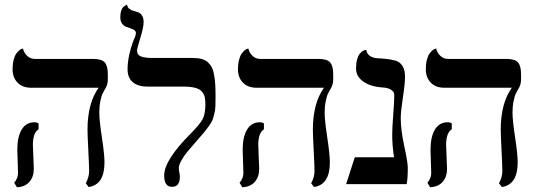

<svg xmlns="http://www.w3.org/2000/svg" viewBox="-20 -772 2265 812"><path d="M119.1 -159.2Q119.1 -148.4 121.1 -107.4Q123 -66.4 123 -58.1Q123 -24.4 104.7 -3.2Q86.4 18.1 51.8 20L40 1Q56.2 -17.6 56.2 -41Q56.2 -50.8 54.7 -89.8Q53.2 -128.9 53.2 -138.2Q53.2 -193.4 71.8 -224.1Q90.3 -254.9 126 -254.9Q135.7 -254.9 143.1 -250V-225.1Q119.1 -210.4 119.1 -159.2ZM399.9 -295.9Q399.9 -263.7 410.9 -191.2Q421.9 -118.7 421.9 -85Q421.9 8.8 355 19L342.8 2.9Q356.9 -22.9 356.9 -48.8Q356.9 -69.8 353.5 -136Q350.1 -202.1 350.1 -223.1Q350.1 -335.4 397 -400.9H111.8Q75.2 -400.9 54.2 -422.6Q33.2 -444.3 33.2 -479Q33.2 -501.5 37.8 -519Q42.5 -536.6 48.8 -545.2Q55.2 -553.7 61.5 -559.1Q67.9 -564.5 72.3 -565.4L77.1 -566.9Q81.1 -548.8 94.7 -535.9Q108.4 -522.9 127 -522.9H373Q410.6 -522.9 423.3 -507.8Q436 -492.7 436 -458V-434.1Q436 -414.1 423.8 -394V-395Q416 -380.9 412.6 -373.5Q409.2 -366.2 404.5 -344.5Q399.9 -322.8 399.9 -295.9Z M559.6 -558.1Q559.6 -539.6 576.2 -533.2Q592.8 -526.9 624.5 -526.9H794.4Q816.4 -526.9 832.3 -522.7Q848.1 -518.6 858.9 -508.8Q869.6 -499 876 -486.8Q882.3 -474.6 885.7 -454.1Q889.2 -433.6 890.4 -412.8Q891.6 -392.1 891.6 -360.8Q891.6 -336.4 890.9 -321Q890.1 -305.7 886.2 -289.8Q882.3 -273.9 878.7 -264.6Q875 -255.4 863.8 -239.5Q852.5 -223.6 843 -212.2Q833.5 -200.7 812.5 -176.8Q785.2 -146 772 -129.9Q758.8 -113.8 747.6 -94.2Q736.3 -74.7 736.3 -61Q736.3 -53.7 738.5 -42.5Q740.7 -31.2 740.7 -24.9Q740.7 18.1 707.5 18.1Q674.3 18.1 674.3 -29.8Q674.3 -94.7 785.6 -206.1Q825.2 -246.1 836.9 -268.1Q848.6 -290 848.6 -332Q848.6 -350.6 845.5 -362.8Q842.3 -375 833 -385.5Q823.7 -396 804.4 -400.9Q785.2 -405.8 755.4 -405.8H602.5Q564 -405.8 541.7 -424.3Q519.5 -442.9 519.5 -479Q519.5 -534.2 545.4 -603Q554.7 -621.6 554.7 -632.8Q554.7 -640.1 547.9 -644.8Q541 -649.4 531.5 -652.3Q522 -655.3 512.2 -659.2Q502.4 -663.1 495.6 -673.1Q488.8 -683.1 488.8 -698.2Q488.8 -706.5 489.7 -713.9Q490.7 -721.2 492.2 -726.1Q493.7 -731 496.1 -735.1Q498.5 -739.3 500.5 -741.5Q502.4 -743.7 505.6 -745.8Q508.8 -748 510 -748.8Q511.2 -749.5 514.6 -751L517.6 -752Q519 -740.7 526.6 -734.9Q534.2 -729 544.2 -726.3Q554.2 -723.6 564.2 -720Q574.2 -716.3 580.8 -706.1Q587.4 -695.8 587.4 -678.2Q587.4 -657.2 573.5 -611.8Q559.6 -566.4 559.6 -558.1Z M1072.3 -159.2Q1072.3 -148.4 1074.2 -107.4Q1076.2 -66.4 1076.2 -58.1Q1076.2 -24.4 1057.9 -3.2Q1039.6 18.1 1004.9 20L993.2 1Q1009.3 -17.6 1009.3 -41Q1009.3 -50.8 1007.8 -89.8Q1006.3 -128.9 1006.3 -138.2Q1006.3 -193.4 1024.9 -224.1Q1043.5 -254.9 1079.1 -254.9Q1088.9 -254.9 1096.2 -250V-225.1Q1072.3 -210.4 1072.3 -159.2ZM1353 -295.9Q1353 -263.7 1364 -191.2Q1375 -118.7 1375 -85Q1375 8.8 1308.1 19L1295.9 2.9Q1310.1 -22.9 1310.1 -48.8Q1310.1 -69.8 1306.6 -136Q1303.2 -202.1 1303.2 -223.1Q1303.2 -335.4 1350.1 -400.9H1064.9Q1028.3 -400.9 1007.3 -422.6Q986.3 -444.3 986.3 -479Q986.3 -501.5 991 -519Q995.6 -536.6 1002 -545.2Q1008.3 -553.7 1014.6 -559.1Q1021 -564.5 1025.4 -565.4L1030.3 -566.9Q1034.2 -548.8 1047.9 -535.9Q1061.5 -522.9 1080.1 -522.9H1326.2Q1363.8 -522.9 1376.5 -507.8Q1389.2 -492.7 1389.2 -458V-434.1Q1389.2 -414.1 1377 -394V-395Q1369.1 -380.9 1365.7 -373.5Q1362.3 -366.2 1357.7 -344.5Q1353 -322.8 1353 -295.9Z M1674.8 -272Q1674.8 -223.1 1689.7 -154.1Q1704.6 -85 1704.6 -63Q1704.6 -14.6 1699.7 6.8H1443.8L1480.5 -106.9H1646.5Q1638.7 -154.8 1638.7 -204.1Q1638.7 -229.5 1643.1 -286.9Q1647.5 -344.2 1647.5 -369.1Q1647.5 -383.8 1634.5 -392.1Q1621.6 -400.4 1600.6 -401.9Q1547.9 -404.8 1516.8 -426.8Q1485.8 -448.7 1485.8 -481.9Q1485.8 -503.9 1490.2 -520.3Q1494.6 -536.6 1501 -544.2Q1507.3 -551.8 1513.7 -555.9Q1520 -560.1 1524.4 -560.5L1528.8 -561Q1531.7 -543.5 1545.4 -534.9Q1559.1 -526.4 1577.1 -525.6Q1595.2 -524.9 1615.7 -522.5Q1636.2 -520 1653.3 -515.4Q1670.4 -510.7 1681.6 -493.9Q1692.9 -477.1 1692.9 -448.2Q1692.9 -418.5 1683.8 -359.1Q1674.8 -299.8 1674.8 -272Z M1866.7 -159.2Q1866.7 -148.4 1868.7 -107.4Q1870.6 -66.4 1870.6 -58.1Q1870.6 -24.4 1852.3 -3.2Q1834 18.1 1799.3 20L1787.6 1Q1803.7 -17.6 1803.7 -41Q1803.7 -50.8 1802.2 -89.8Q1800.8 -128.9 1800.8 -138.2Q1800.8 -193.4 1819.3 -224.1Q1837.9 -254.9 1873.5 -254.9Q1883.3 -254.9 1890.6 -250V-225.1Q1866.7 -210.4 1866.7 -159.2ZM2147.5 -295.9Q2147.5 -263.7 2158.4 -191.2Q2169.4 -118.7 2169.4 -85Q2169.4 8.8 2102.5 19L2090.3 2.9Q2104.5 -22.9 2104.5 -48.8Q2104.5 -69.8 2101.1 -136Q2097.7 -202.1 2097.7 -223.1Q2097.7 -335.4 2144.5 -400.9H1859.4Q1822.8 -400.9 1801.8 -422.6Q1780.8 -444.3 1780.8 -479Q1780.8 -501.5 1785.4 -519Q1790 -536.6 1796.4 -545.2Q1802.7 -553.7 1809.1 -559.1Q1815.4 -564.5 1819.8 -565.4L1824.7 -566.9Q1828.6 -548.8 1842.3 -535.9Q1856 -522.9 1874.5 -522.9H2120.6Q2158.2 -522.9 2170.9 -507.8Q2183.6 -492.7 2183.6 -458V-434.1Q2183.6 -414.1 2171.4 -394V-395Q2163.6 -380.9 2160.2 -373.5Q2156.7 -366.2 2152.1 -344.5Q2147.5 -322.8 2147.5 -295.9Z"/></svg>

Font: Linear Smooth Low Contrast
Style: Regular
Weight: 500
Designer: Philipp H. Poll, Flanker
Foundry: Philipp H. Poll, reworked by Flanker
Version: Version 1.010 | FøM Fix